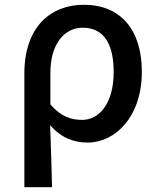

<svg xmlns="http://www.w3.org/2000/svg" viewBox="-20 -584 664 804"><path d="M82 200H198C196 108 193 35 190 -60C237 -5 292 13 347 13C463 13 574 -95 574 -284C574 -458 486 -564 331 -564C192 -564 82 -471 82 -276ZM324 -82C281 -82 237 -93 191 -147V-279C191 -403 252 -468 326 -468C417 -468 456 -397 456 -282C456 -153 397 -82 324 -82Z"/></svg>

Font: Genne Gothic Medium
Style: Regular
Weight: 500
Designer: Ryoko NISHIZUKA (kana & ideographs); Paul D. Hunt (Latin, Greek & Cyrillic); Wenlong ZHANG (bopomofo); Sandoll Communica
Foundry: Adobe Systems Incorporated
Version: Version 1.004;PS 1.004;hotconv 16.6.51;makeotf.lib2.5.65220